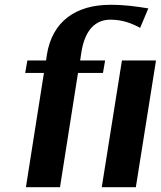

<svg xmlns="http://www.w3.org/2000/svg" viewBox="-20 -780 670 800"><path d="M85 -476H163L88 0H230L305 -476H409L418 -528H314L319 -562C334 -656 378 -698 440 -698C491 -698 528 -683 564 -664L598 -745C548 -753 503 -760 440 -760C297 -760 197 -692 175 -550L172 -528H94ZM404 0H546L630 -528H488Z"/></svg>

Font: Aerodynamic
Style: Obl
Weight: 500
Designer: Google
Version: Version 2.000980; 2014